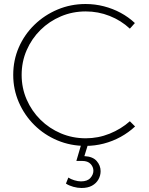

<svg xmlns="http://www.w3.org/2000/svg" viewBox="-20 -724 743 958"><path d="M628 -581Q584 -622 527 -644.5Q470 -667 408 -667Q342 -667 284 -642.5Q226 -618 182 -574.5Q138 -531 113 -473.5Q88 -416 88 -350Q88 -285 113 -227.5Q138 -170 182 -126.5Q226 -83 284 -58.5Q342 -34 408 -34Q470 -34 527 -57Q584 -80 628 -119L654 -93Q622 -63 582 -41Q542 -19 497.5 -7.5Q453 4 407 4Q332 4 266.5 -23.5Q201 -51 151.5 -100Q102 -149 74 -213.5Q46 -278 46 -350Q46 -424 74 -488Q102 -552 152 -600.5Q202 -649 267.5 -676.5Q333 -704 407 -704Q454 -704 498.5 -692.5Q543 -681 582 -660Q621 -639 653 -609ZM386 -6 418 0 401 55Q443 57 462.5 79.5Q482 102 482 130Q482 152 471 171.5Q460 191 439 202.5Q418 214 387 214Q367 214 345.5 208Q324 202 309 192L321 162Q333 170 351 175.5Q369 181 384 181Q416 181 431 164Q446 147 446 128Q446 109 432 94Q418 79 390 79Q383 79 374 79Q365 79 361 79Z"/></svg>

Font: Alexandria ExtraLight
Style: Regular
Weight: 250
Designer: Mohamed Gaber
Foundry: Kief Type Foundry
Version: Version 5.100